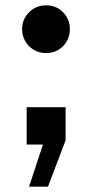

<svg xmlns="http://www.w3.org/2000/svg" viewBox="-20 -542 346 720"><path d="M63 -433Q63 -470 89 -496Q115 -522 153 -522Q191 -522 216.5 -496Q242 -470 242 -433Q242 -395 216.5 -369Q191 -343 153 -343Q115 -343 89 -369Q63 -395 63 -433ZM89 158 141 0H80V-140H226V-16L160 158Z"/></svg>

Font: Txt Sans SemiBold
Style: Regular
Weight: 600
Designer: Open Source
Foundry: XRLN
Version: Version 1.0